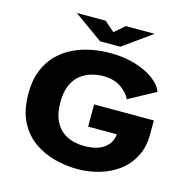

<svg xmlns="http://www.w3.org/2000/svg" viewBox="-126 -1006 1126 1141"><g transform="rotate(15 437.5 -436.0)"><path d="M449.5 11Q380.5 11 310.5 -6.8Q240.5 -24.5 182 -65.5Q123.5 -106.5 88 -175.8Q52.5 -245 52.5 -348Q52.5 -430 76.8 -490.5Q101 -551 142.5 -592.5Q184 -634 236.5 -659Q289 -684 346.2 -695Q403.5 -706 459 -706Q547.5 -706 617.5 -684.5Q687.5 -663 732.5 -628.5Q777.5 -594 791 -555.5L625.5 -466Q611 -502 566.8 -532.5Q522.5 -563 455.5 -563Q422.5 -563 386.8 -553.5Q351 -544 319.8 -520.5Q288.5 -497 269 -455Q249.5 -413 249.5 -348Q249.5 -283 267.8 -240.8Q286 -198.5 316 -174.8Q346 -151 381.8 -141.5Q417.5 -132 452 -132Q533.5 -132 576.5 -165.2Q619.5 -198.5 622.5 -249.5H446.5V-386H814V-301.5Q814 -221.5 783 -162.5Q752 -103.5 699.8 -65Q647.5 -26.5 582.5 -7.8Q517.5 11 449.5 11ZM206.5 -884.5H383.5L446 -830.5L508.5 -884.5H685.5L508 -757.5H384Z"/></g></svg>

Font: Trispace SemiExpanded ExtraBold
Style: Regular
Weight: 800
Width: 6
Designer: Tyler Finck
Foundry: Etcetera Type Company
Version: Version 1.210; ttfautohint (v1.8.3)